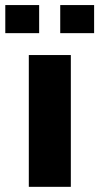

<svg xmlns="http://www.w3.org/2000/svg" viewBox="-50 -723 384 743"><path d="M61.5 0V-510H224.1V0ZM-29.5 -594.7V-703.4H101.5V-594.7ZM183.1 -594.7V-703.4H314.2V-594.7Z"/></svg>

Font: Saira Thin
Style: Regular
Weight: 100
Designer: Hector Gatti with collaboration of the Omnibus-Type team
Foundry: Omnibus-Type
Version: Version 1.101